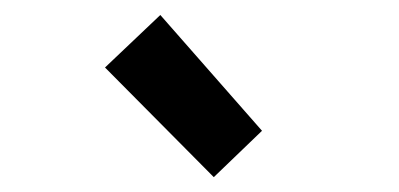

<svg xmlns="http://www.w3.org/2000/svg" viewBox="-20 -816 540 260"><path d="M122.2 -724.6 197.1 -795.7 334.8 -638.9 269.5 -576.1Z"/></svg>

Font: Oxanium ExtraLight
Style: Regular
Weight: 200
Designer: Severin Meyer
Version: Version 2.000